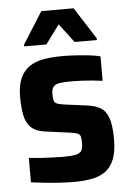

<svg xmlns="http://www.w3.org/2000/svg" viewBox="-52 -751 542 799"><g transform="rotate(-5 219.0 -352.0)"><path d="M225 8Q197 8 164.5 6Q132 4 101 0.5Q70 -3 46 -6V-108Q62 -107 80 -105Q98 -103 116 -102.5Q134 -102 151.5 -101Q169 -100 184 -100Q223 -100 241.5 -104Q260 -108 266 -119Q272 -130 272 -149Q272 -168 269.5 -177.5Q267 -187 257 -191Q247 -195 225 -198L120 -212Q85 -217 65.5 -235Q46 -253 39 -285Q32 -317 32 -364Q32 -412 45.5 -442Q59 -472 84 -489Q109 -506 144 -512Q179 -518 223 -518Q250 -518 279.5 -516Q309 -514 335.5 -511Q362 -508 380 -503V-401Q358 -404 335 -406Q312 -408 291 -409Q270 -410 252 -410Q218 -410 200 -407Q182 -404 174.5 -394Q167 -384 167 -364Q167 -347 169.5 -337.5Q172 -328 181 -324Q190 -320 209 -317L308 -304Q338 -300 360 -288.5Q382 -277 394 -246.5Q406 -216 406 -154Q406 -104 393.5 -72Q381 -40 357.5 -22.5Q334 -5 300.5 1.5Q267 8 225 8ZM67 -572V-579L151 -712H286L371 -579V-572H278L218 -651L160 -572Z"/></g></svg>

Font: Saira SemiCondensed
Style: Bold
Weight: 700
Width: 4
Designer: Hector Gatti with collaboration of the Omnibus-Type team
Foundry: Omnibus-Type
Version: Version 1.101